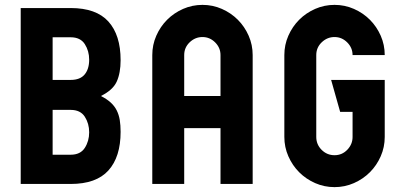

<svg xmlns="http://www.w3.org/2000/svg" viewBox="-20 -755 1653 788"><path d="M65 -722H270Q375 -722 425 -666.5Q475 -611 475 -508Q475 -455 459 -420Q443 -385 394 -361Q418 -349 434 -334.5Q450 -320 459 -302Q468 -284 471.5 -262.5Q475 -241 475 -214Q475 -111 425 -55.5Q375 0 270 0H65ZM270 -120Q310 -120 328 -148Q346 -176 346 -212Q346 -248 328 -276Q310 -304 270 -304H196V-120ZM270 -427Q309 -427 327.5 -449.5Q346 -472 346 -510Q346 -546 328 -574Q310 -602 270 -602H196V-427Z M885 -229H736V0H605V-529Q605 -571 621.5 -608.5Q638 -646 666 -674Q694 -702 731.5 -718.5Q769 -735 811 -735Q853 -735 890.5 -718.5Q928 -702 956 -674Q984 -646 1000.5 -608.5Q1017 -571 1017 -529V0H885ZM885 -361V-529Q885 -559 863 -581Q841 -603 811 -603Q781 -603 758.5 -581.5Q736 -560 736 -529V-361Z M1353 -735Q1395 -735 1432.5 -718.5Q1470 -702 1498 -674Q1526 -646 1542.5 -608.5Q1559 -571 1559 -529H1427Q1427 -559 1405 -581Q1383 -603 1353 -603Q1323 -603 1300.5 -581.5Q1278 -560 1278 -529V-193Q1278 -162 1300 -140Q1322 -118 1353 -118Q1384 -118 1405.5 -140.5Q1427 -163 1427 -193V-296H1376L1339 -427H1559V-193Q1559 -151 1542.5 -113.5Q1526 -76 1498 -48Q1470 -20 1432.5 -3.5Q1395 13 1353 13Q1311 13 1273.5 -3.5Q1236 -20 1208 -48Q1180 -76 1163.5 -113.5Q1147 -151 1147 -193V-529Q1147 -571 1163.5 -608.5Q1180 -646 1208 -674Q1236 -702 1273.5 -718.5Q1311 -735 1353 -735Z"/></svg>

Font: PostBus
Style: Regular
Weight: 400
Designer: Peter Wiegel
Version: Version 1.001